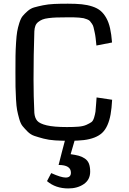

<svg xmlns="http://www.w3.org/2000/svg" viewBox="-20 -759 704 1051"><path d="M64.5 0ZM508.8 -225.6 593.8 -212.9Q591.3 -166 585.4 -133.1Q579.6 -100.1 568.1 -74.2Q556.6 -48.3 540 -32.5Q523.4 -16.6 497.3 -6.3Q471.2 3.9 438.7 7.8Q406.2 11.7 360.4 11.7Q316.4 11.7 281.7 9.5Q247.1 7.3 218.5 -0.2Q189.9 -7.8 168.7 -14.9Q147.5 -22 131.1 -38.6Q114.7 -55.2 103.8 -68.4Q92.8 -81.5 85.2 -108.6Q77.6 -135.7 73.7 -156.2Q69.8 -176.8 67.6 -215.8Q65.4 -254.9 64.9 -284.2Q64.5 -313.5 64.5 -365.2Q64.5 -419.9 64.9 -453.1Q65.4 -486.3 67.9 -525.4Q70.3 -564.5 74 -585.9Q77.6 -607.4 85.7 -633.1Q93.8 -658.7 104 -671.1Q114.3 -683.6 130.9 -698.2Q147.5 -712.9 167.2 -718.5Q187 -724.1 215.3 -730Q243.7 -735.8 276.1 -737.3Q308.6 -738.8 351.6 -738.8Q396 -738.8 427.2 -735.6Q458.5 -732.4 485.8 -723.4Q513.2 -714.4 530.8 -699.5Q548.3 -684.6 561.8 -660.6Q575.2 -636.7 582.5 -604.2Q589.8 -571.8 593.3 -526.4L507.8 -509.8Q505.4 -534.7 503.4 -551.3Q501.5 -567.9 497.8 -584Q494.1 -600.1 491.9 -610.1Q489.7 -620.1 482.9 -629.6Q476.1 -639.2 471.9 -644Q467.8 -648.9 456.5 -653.3Q445.3 -657.7 437.7 -659.4Q430.2 -661.1 412.8 -662.6Q395.5 -664.1 382.8 -664.1Q370.1 -664.1 345.7 -664.1Q311.5 -664.1 289.8 -663.3Q268.1 -662.6 246.3 -659.9Q224.6 -657.2 212.2 -652.1Q199.7 -647 189 -638.4Q178.2 -629.9 173.6 -617.4Q168.9 -605 168 -587.4Q163.6 -458.5 163.6 -324.2Q163.6 -230.5 168 -141.1Q170.4 -113.3 183.8 -97.7Q197.3 -82 236.1 -72.8Q274.9 -63.5 346.2 -63.5Q384.3 -63.5 410.2 -65.7Q436 -67.9 453.6 -75.9Q471.2 -84 480.5 -90.6Q489.7 -97.2 495.4 -116.2Q501 -135.3 502.7 -148.2Q504.4 -161.1 506.3 -192.4Q506.8 -199.2 507.1 -203.1Q507.3 -207 507.8 -213.6Q508.3 -220.2 508.8 -225.6ZM337.4 2.9H390.6L366.7 85Q394 88.9 411.1 93.5Q428.2 98.1 443.8 108.4Q459.5 118.7 466.6 136.2Q473.6 153.8 473.6 180.7Q473.6 224.6 439 248.5Q404.3 272.5 354 272.5Q284.2 272.5 237.3 232.4L260.3 188.5Q314.5 212.9 339.4 212.9Q368.2 212.9 368.2 186.5Q368.2 144 300.8 144Q304.7 127 318.8 73.2Z"/></svg>

Font: Coda
Style: Regular
Weight: 400
Designer: vernon adams
Foundry: vernon adams
Version: Version 2.001; ttfautohint (v0.8) -r 50 -G 200 -x